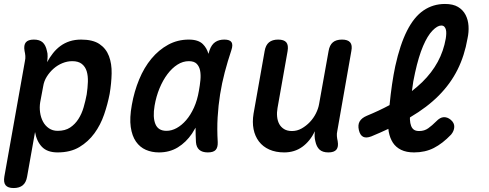

<svg xmlns="http://www.w3.org/2000/svg" viewBox="-48 -760 2468 970"><path d="M190 -446Q203 -470 219.5 -491Q236 -512 257 -527.5Q278 -543 304 -551.5Q330 -560 362 -560Q421 -560 454.5 -537.5Q488 -515 502.5 -476.5Q517 -438 516 -389Q515 -340 506 -286Q496 -234 478 -181.5Q460 -129 429 -86.5Q398 -44 353 -17Q308 10 243 10Q191 10 164 -18Q137 -46 129 -93L89 132Q84 162 67 176Q50 190 21 190Q-8 190 -19.5 176Q-31 162 -26 132L78 -452Q81 -465 80 -477.5Q79 -490 76 -503Q71 -532 82.5 -546Q94 -560 123 -560Q152 -560 167.5 -546Q183 -532 189 -503Q193 -491 192.5 -474.5Q192 -458 190 -446ZM317 -451Q292 -451 267.5 -441Q243 -431 223 -413.5Q203 -396 188.5 -373Q174 -350 170 -323L155 -243Q151 -218 154.5 -192.5Q158 -167 169 -146Q180 -125 199 -112Q218 -99 243 -99Q281 -99 306 -115.5Q331 -132 348 -158.5Q365 -185 374.5 -218Q384 -251 390 -283Q395 -316 396 -346.5Q397 -377 390 -400Q383 -423 365.5 -437Q348 -451 317 -451Z M755 10Q719 10 689 -3Q659 -16 639 -44.5Q619 -73 612.5 -118.5Q606 -164 618 -230Q630 -298 655 -358.5Q680 -419 717 -463.5Q754 -508 801.5 -534Q849 -560 906 -560Q954 -560 977 -537Q997 -517 1005 -488Q1008 -497 1011 -507Q1021 -535 1039.5 -547.5Q1058 -560 1085 -560Q1113 -560 1121.5 -547Q1130 -534 1121 -507Q1102 -450 1087.5 -395Q1073 -340 1064 -283.5Q1055 -227 1051.5 -167.5Q1048 -108 1052 -42Q1053 -15 1041.5 -2.5Q1030 10 1002 10Q974 10 959 -3Q944 -16 942 -42Q940 -80 940 -115Q931 -99 922 -85Q892 -41 850.5 -15.5Q809 10 755 10ZM793 -99Q819 -99 844.5 -113Q870 -127 892.5 -153Q915 -179 932 -216.5Q949 -254 957 -302Q962 -329 964.5 -355.5Q967 -382 963 -403Q959 -424 946 -437.5Q933 -451 906 -451Q876 -451 848.5 -433.5Q821 -416 798 -385.5Q775 -355 758 -314Q741 -273 733 -226Q723 -168 737 -133.5Q751 -99 793 -99Z M1611 10Q1582 10 1566.5 -4Q1551 -18 1545 -47Q1542 -59 1541.5 -72Q1541 -85 1543 -97Q1518 -46 1479 -18Q1440 10 1388 10Q1345 10 1312.5 -4.5Q1280 -19 1260 -45.5Q1240 -72 1233 -107.5Q1226 -143 1233 -186L1289 -502Q1294 -532 1311 -546Q1328 -560 1357 -560Q1387 -560 1398.5 -546Q1410 -532 1405 -502L1354 -214Q1350 -192 1352 -171Q1354 -150 1362.5 -134Q1371 -118 1387 -108Q1403 -98 1427 -98Q1453 -98 1476 -111Q1499 -124 1517.5 -143.5Q1536 -163 1548 -187Q1560 -211 1564 -234L1612 -502Q1617 -532 1633.5 -546Q1650 -560 1680 -560Q1709 -560 1721 -546Q1733 -532 1727 -502L1656 -98Q1653 -85 1654 -72.5Q1655 -60 1658 -47Q1663 -18 1651.5 -4Q1640 10 1611 10Z M2231 -80Q2188 -35 2144 -12.5Q2100 10 2044 10Q2005 10 1978.5 -3Q1952 -16 1937 -39Q1922 -62 1916 -94Q1915 -101 1914 -109Q1874 -90 1828 -71Q1802 -61 1786.5 -69Q1771 -77 1765 -103Q1759 -129 1769 -146.5Q1779 -164 1805 -175Q1868 -201 1920 -229Q1931 -341 1949 -426Q1973 -535 2008.5 -605Q2044 -675 2092 -707.5Q2140 -740 2200 -740Q2241 -740 2266 -725Q2291 -710 2304 -685Q2317 -660 2319 -629Q2321 -598 2314 -566Q2299 -479 2263.5 -408Q2228 -337 2169 -277.5Q2110 -218 2025 -168L2023 -166V-156Q2024 -137 2029 -124Q2034 -111 2043.5 -104.5Q2053 -98 2070 -98Q2096 -98 2115.5 -112Q2135 -126 2156 -147Q2175 -167 2193.5 -168Q2212 -169 2229 -155Q2248 -139 2247 -118.5Q2246 -98 2231 -80ZM2033 -300Q2061 -322 2085 -345Q2134 -393 2163.5 -447.5Q2193 -502 2204 -565Q2206 -577 2206.5 -589.5Q2207 -602 2204.5 -611Q2202 -620 2196.5 -625.5Q2191 -631 2181 -631Q2162 -631 2137 -605.5Q2112 -580 2089.5 -527.5Q2067 -475 2049 -393Q2039 -351 2033 -300Z"/></svg>

Font: Maple Mono NL SemiBold
Style: Italic
Weight: 600
Italic angle: -10°
Monospace: yes
Designer: subframe7536
Version: Version 7.000